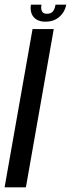

<svg xmlns="http://www.w3.org/2000/svg" viewBox="-29 -799 303 819"><path d="M-9.4 0H81.5L200.3 -675H109.8ZM164.8 -706.5Q190.7 -706.5 208.7 -716.4Q226.8 -726.4 238.4 -742.8Q250.1 -759.3 253.4 -779H207.8Q205.8 -766.6 201.6 -757.9Q197.3 -749.1 189.9 -744.7Q182.5 -740.2 170.8 -740.2Q160.9 -740.2 155.2 -744.8Q149.4 -749.4 147.4 -757.9Q145.4 -766.4 147.9 -779H102.9Q99.6 -759.3 105.1 -742.8Q110.6 -726.4 125.7 -716.4Q140.8 -706.5 164.8 -706.5Z"/></svg>

Font: Anybody Thin Condensed
Style: Italic
Weight: 100
Width: 3
Italic angle: -10°
Version: Version 1.113;gftools[0.9.25]